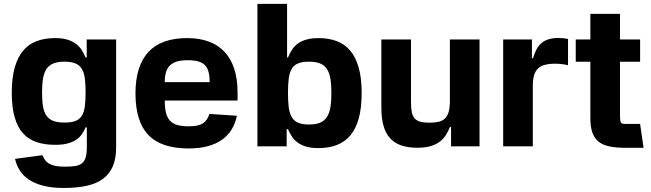

<svg xmlns="http://www.w3.org/2000/svg" viewBox="-20 -747 3325 980"><path d="M261 -552.6Q301.8 -552.6 328.5 -543.3Q355.1 -534.1 372.2 -519.7Q389.2 -505.3 399.3 -487.9Q409.4 -470.5 416.9 -453.8H422.6V-545.5H572.8V5.3Q572.8 62.9 555.6 102.5Q538.4 142 504.6 166.5Q470.9 191.1 421 201.7Q371.1 212.4 306.1 212.4Q244.3 212.4 200.1 200.8Q155.9 189.3 126.4 169Q96.9 148.8 80.3 121.8Q63.6 94.8 56.8 63.9L196.7 45.1Q201.3 56.1 207.7 66.6Q214.1 77.1 226.2 85.4Q238.3 93.8 258.2 98.7Q278.1 103.7 309.7 103.7Q340.9 103.7 362.6 100.5Q384.2 97.3 397.7 86.8Q411.2 76.3 417.3 56.5Q423.3 36.6 423.3 3.2V-96.6H416.9Q409.4 -79.5 399 -63.6Q388.5 -47.6 370.9 -35.2Q353.3 -22.7 327.1 -15.3Q300.8 -7.8 261.4 -7.8Q208.8 -7.8 167.6 -21.3Q126.4 -34.8 98 -66.1Q69.6 -97.3 54.9 -148.3Q40.1 -199.2 40.1 -273.8Q40.1 -350.1 55.4 -403.2Q70.7 -456.3 99.1 -489.5Q127.5 -522.7 168.5 -537.6Q209.5 -552.6 261 -552.6ZM309.3 -121.4Q343.4 -121.4 364.3 -129.3Q385.3 -137.1 397 -155.2Q408.7 -173.3 412.8 -202.6Q416.9 -231.9 416.9 -274.5Q416.9 -317.1 413 -346.9Q409.1 -376.8 397.4 -395.8Q385.7 -414.8 364.5 -423.5Q343.4 -432.2 309.3 -432.2Q274.5 -432.2 252.3 -423.1Q230.1 -414.1 217.3 -394.9Q204.5 -375.7 199.6 -345.9Q194.6 -316.1 194.6 -274.5Q194.6 -232.6 199.6 -203.5Q204.5 -174.4 217.5 -156.1Q230.5 -137.8 252.7 -129.6Q274.9 -121.4 309.3 -121.4Z M671.5 -270.2Q671.5 -409.8 737 -481.2Q802.6 -552.6 936.1 -552.6Q996.8 -552.6 1044.4 -535.3Q1092 -518.1 1125 -483.5Q1158 -448.9 1175.2 -397Q1192.5 -345.2 1192.5 -275.6V-234H821V-233.7Q821 -196.4 827.2 -171.3Q833.5 -146.3 847.8 -130.9Q862.2 -115.4 885.8 -108.8Q909.4 -102.3 944.6 -102.3Q970.2 -102.3 987.6 -106.4Q1005 -110.4 1016.9 -118.4Q1028.8 -126.4 1036.2 -138.1Q1043.7 -149.9 1049.4 -165.5L1189.3 -156.2Q1181.5 -118.3 1163.2 -87.5Q1144.9 -56.8 1114.9 -35Q1084.9 -13.1 1042.1 -1.2Q999.3 10.7 942.1 10.7Q872.5 10.7 821.6 -6.4Q770.6 -23.4 737.2 -58.2Q703.8 -93 687.7 -146Q671.5 -198.9 671.5 -270.2ZM821 -327.8H1050.1Q1050.1 -358.7 1044.4 -380.1Q1038.7 -401.6 1025.6 -414.8Q1012.4 -427.9 991.1 -433.8Q969.8 -439.6 938.6 -439.6Q906.6 -439.6 884.4 -433.4Q862.2 -427.2 848 -413.7Q833.8 -400.2 827.4 -378.9Q821 -357.6 821 -327.8Z M1294 0V-727.3H1445.3V-453.8H1449.9Q1454.9 -464.8 1460.8 -476.6Q1466.6 -488.3 1474.8 -499.3Q1483 -510.3 1494.1 -519.9Q1505.3 -529.5 1521 -536.8Q1536.6 -544 1557.2 -548.3Q1577.8 -552.6 1605.1 -552.6Q1656.6 -552.6 1697.6 -537.6Q1738.6 -522.7 1767 -489.3Q1795.5 -456 1810.7 -402.5Q1826 -349.1 1826 -272Q1826 -197.1 1811.4 -143.6Q1796.9 -90.2 1768.6 -56.5Q1740.4 -22.7 1699.2 -6.9Q1658 8.9 1604.8 8.9Q1565 8.9 1538.9 0.2Q1512.8 -8.5 1495.6 -22.2Q1478.3 -35.9 1468 -53.1Q1457.7 -70.3 1449.9 -87.4H1443.2V0ZM1449.9 -272.7Q1449.9 -229.8 1453.8 -199Q1457.7 -168.3 1469.3 -149Q1480.8 -129.6 1501.8 -120.6Q1522.7 -111.5 1556.8 -111.5Q1591.3 -111.5 1613.5 -120.7Q1635.7 -130 1648.6 -149.7Q1661.6 -169.4 1666.5 -199.9Q1671.5 -230.5 1671.5 -272.7Q1671.5 -315 1666.5 -345Q1661.6 -375 1648.8 -394.5Q1636 -414.1 1613.8 -423.1Q1591.6 -432.2 1556.8 -432.2Q1522.7 -432.2 1501.6 -423.5Q1480.5 -414.8 1469.1 -395.6Q1457.7 -376.4 1453.8 -346.2Q1449.9 -316.1 1449.9 -272.7Z M1926.5 -198.2V-545.5H2077.8V-225.1Q2077.8 -194.2 2082 -174.2Q2086.3 -154.1 2096.9 -142.2Q2107.6 -130.3 2125.9 -125.5Q2144.2 -120.7 2172.2 -120.7Q2199.2 -120.7 2218.9 -125.4Q2238.6 -130 2251.4 -142.4Q2264.2 -154.8 2270.2 -176.5Q2276.3 -198.2 2276.3 -232.2V-545.5H2427.6V0H2282.3V-99.1H2276.6Q2267.4 -75.3 2254.4 -55.6Q2241.5 -35.9 2222.1 -22Q2202.8 -8.2 2175.6 -0.5Q2148.4 7.1 2111.2 7.1Q2063.2 7.1 2028.6 -4.6Q1994 -16.3 1971.2 -41.2Q1948.5 -66.1 1937.5 -104.9Q1926.5 -143.8 1926.5 -198.2Z M2548.3 0V-545.5H2695V-450.3H2700.6Q2708.1 -475.5 2718.4 -494.9Q2728.7 -514.2 2744 -527.2Q2759.2 -540.1 2780.7 -546.7Q2802.2 -553.3 2831.7 -553.3Q2843 -553.3 2856 -551.8Q2869 -550.4 2879.3 -547.9V-413.7Q2873.9 -415.5 2866.3 -416.9Q2858.7 -418.3 2850 -419.4Q2841.3 -420.5 2832.2 -421.2Q2823.2 -421.9 2815.3 -421.9Q2783.7 -421.9 2761.7 -416.2Q2739.7 -410.5 2725.9 -397.2Q2712 -383.9 2705.8 -362.2Q2699.6 -340.6 2699.6 -308.6V0Z M2993.3 -545.5V-676.1H3144.5V-545.5H3247.2V-431.8H3144.5V-167.6Q3144.5 -145.2 3145.8 -134.1Q3147 -122.9 3152.2 -118.6Q3157.3 -114.3 3167.4 -114.3Q3177.6 -114.3 3195.7 -114.3H3247.2L3264.9 7.5H3175.1Q3127.1 7.5 3092.7 0.7Q3058.2 -6 3036 -23.4Q3013.8 -40.8 3003.4 -70.8Q2992.9 -100.9 2993.3 -147.7V-431.8H2918.7V-545.5Z"/></svg>

Font: Cannonade
Style: Bold
Weight: 700
Designer: Rasmus Andersson
Foundry: rsms
Version: Version 3.012;git-f93a4a705